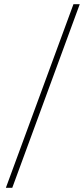

<svg xmlns="http://www.w3.org/2000/svg" viewBox="-20 -730 400 910"><path d="M7.8 160.2 328.1 -710H357.9L38.1 160.2Z"/></svg>

Font: Source Sans 3 ExtraLight
Style: Regular
Weight: 200
Designer: Paul D. Hunt
Foundry: Adobe
Version: Version 3.052;hotconv 1.1.0;makeotfexe 2.6.0